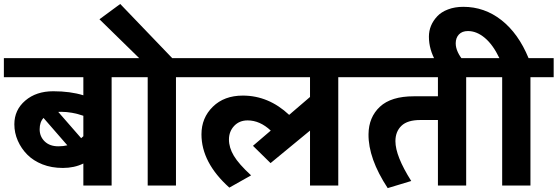

<svg xmlns="http://www.w3.org/2000/svg" viewBox="-35 -949 2852 982"><path d="M263.4 -200.7Q288.7 -200.7 309.4 -205.8L187.6 -345.8Q167.8 -324.6 167.8 -287.7Q167.8 -250.8 193.6 -225.7Q219.4 -200.7 263.4 -200.7ZM278.1 -377.1Q267.4 -377.1 262.9 -376.6L380.2 -242.2Q387.3 -248.2 391.3 -252.3V-356.9Q332.7 -377.1 278.1 -377.1ZM391.3 0V-112.7Q344.8 -90 286.7 -90Q228.5 -90 182 -108.4Q135.5 -126.9 104.7 -158Q73.8 -189.1 56.1 -229.3Q38.4 -269.5 38.4 -313.4Q38.4 -386.8 94.3 -434.5Q150.2 -482.3 237.4 -482.3Q324.6 -482.3 391.3 -461.6V-554.1H-15.2V-651.7H654.7V-554.1H535.9V0Z M720.4 0V-554.1H624.4V-651.7H676.9L473.7 -850.4L579.9 -928.7L845.8 -651.7H983.8V-554.1H865V0Z M995.4 -261.9Q995.4 -346.3 1053.6 -403.2Q1111.7 -460.1 1206.8 -460.1Q1338.7 -460.1 1443.9 -361.5L1550.6 -453V-554.1H940.3V-651.7H1813.4V-554.1H1695.1V0H1550.6V-281.1L1348.8 -114.8L1258.8 -203.2L1349.8 -281.1Q1294.2 -333.2 1231.5 -333.2Q1189.1 -333.2 1162.5 -304.9Q1136 -276.5 1136 -235.3Q1136 -194.1 1161 -152.2Q1186 -110.2 1249.2 -52.1L1138 10.6Q995.4 -117.3 995.4 -261.9Z M2081.4 -456.5H2204.8V-554.1H1783.1V-651.7H2467.6V-554.1H2349.3V0H2204.8V-335.2H2114.8Q2049 -335.2 2018.2 -305.6Q1987.4 -276 1987.4 -227Q1987.4 -151.2 2068.3 -23.3L1947.9 13.1Q1848.3 -138.5 1849.8 -262.9Q1850.9 -349.8 1908.2 -403.2Q1965.6 -456.5 2081.4 -456.5Z M2533.4 0V-554.1H2437.3V-651.7H2519.2Q2486.3 -720.4 2444.6 -755.3Q2402.9 -790.2 2358.4 -790.2Q2328.6 -790.2 2312.2 -772.8Q2295.8 -755.3 2295.8 -727.5Q2295.8 -683.5 2339.2 -633.5H2194.6Q2158.7 -695.7 2158.7 -761.4Q2158.7 -820 2201.2 -865.5Q2221.9 -887.8 2256.6 -900.9Q2291.2 -914.1 2334.7 -914.1Q2442.9 -914.1 2529.6 -846.1Q2616.3 -778.1 2668.4 -651.7H2796.8V-554.1H2678V0Z"/></svg>

Font: Khula
Style: Bold
Weight: 700
Designer: Erin McLaughlin, Steve Matteson
Version: Version 1.000;PS 1.0;hotconv 1.0.72;makeotf.lib2.5.5900; ttf